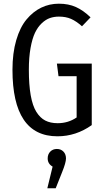

<svg xmlns="http://www.w3.org/2000/svg" viewBox="-20 -719 565 1030"><path d="M295.9 -699.2Q347.2 -699.2 387 -681.4Q426.8 -663.6 465.8 -626L419.9 -578.1Q388.2 -606 360.6 -617.9Q333 -629.9 295.9 -629.9Q270 -629.9 247.6 -622.1Q225.1 -614.3 203.9 -594.2Q182.6 -574.2 167.7 -543Q152.8 -511.7 143.8 -461.2Q134.8 -410.6 134.8 -345.2Q134.8 -263.7 144.8 -207.5Q154.8 -151.4 175 -118.9Q195.3 -86.4 222.9 -72.3Q250.5 -58.1 289.1 -58.1Q346.2 -58.1 391.1 -88.9V-310.1H293.9L285.2 -377.9H472.2V-47.9Q387.7 12.2 288.1 12.2Q46.9 12.2 46.9 -345.2Q46.9 -434.1 67.1 -503.4Q87.4 -572.8 122.3 -614.7Q157.2 -656.7 201.2 -678Q245.1 -699.2 295.9 -699.2ZM313 205.1 278.8 291H233.9L262.2 174.8Q235.8 159.7 235.8 130.9Q235.8 108.4 249.8 94.2Q263.7 80.1 285.2 80.1Q306.6 80.1 320.3 94.2Q334 108.4 334 130.9Q334 153.3 313 205.1Z"/></svg>

Font: Fira Sans Compressed Book
Style: Regular
Weight: 350
Width: 1
Designer: Carrois Corporate & Edenspiekermann AG
Foundry: Carrois Corporate GbR & Edenspiekermann AG
Version: Version 4.203;PS 004.203;hotconv 1.0.88;makeotf.lib2.5.64775